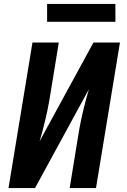

<svg xmlns="http://www.w3.org/2000/svg" viewBox="-20 -950 640 970"><path d="M23 0 144 -735H277L229 -441Q220 -390 207.5 -338.5Q195 -287 180 -236L452 -735H586L465 0H332L380 -294Q389 -345 401.5 -396.5Q414 -448 429 -499L157 0ZM218 -840V-930H563V-840Z"/></svg>

Font: Iosevka XBd Ex Obl
Style: Regular
Weight: 800
Width: 7
Italic angle: -9°
Monospace: yes
Designer: Belleve Invis
Foundry: Belleve Invis
Version: Version 32.5.0; ttfautohint (v1.8.4)